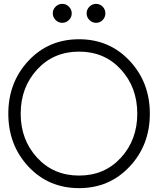

<svg xmlns="http://www.w3.org/2000/svg" viewBox="-20 -963 836 993"><path d="M336.5 -859.5Q322 -845 302 -845Q282 -845 267.5 -859.5Q253 -874 253 -894Q253 -914 267.5 -928.5Q282 -943 302 -943Q322 -943 336.5 -928.5Q351 -914 351 -894Q351 -874 336.5 -859.5ZM511 -859.5Q497 -845 477 -845Q457 -845 442.5 -859.5Q428 -874 428 -894Q428 -914 442.5 -928.5Q457 -943 477 -943Q497 -943 511 -928.5Q525 -914 525 -894Q525 -874 511 -859.5ZM389 10Q231 10 127 -101.5Q23 -213 23 -375Q23 -537 127 -648.5Q231 -760 389 -760Q546 -760 650.5 -648.5Q755 -537 755 -375Q755 -213 650.5 -101.5Q546 10 389 10ZM690 -375Q690 -511 605.5 -603.5Q521 -696 389 -696Q257 -696 172 -603.5Q87 -511 87 -375Q87 -240 172 -147.5Q257 -55 389 -55Q521 -55 605.5 -147.5Q690 -240 690 -375Z"/></svg>

Font: Oakes Grotesk Light
Style: Regular
Weight: 300
Designer: Samuel Oakes
Foundry: Samuel Oakes
Version: Version 1.000;PS 001.000;hotconv 1.0.88;makeotf.lib2.5.64775